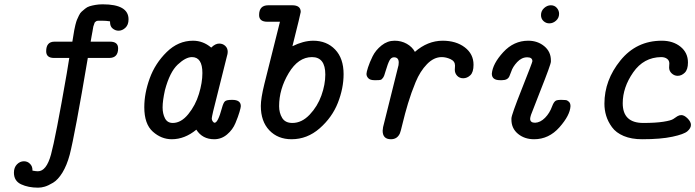

<svg xmlns="http://www.w3.org/2000/svg" viewBox="-20 -635 3190 881"><path d="M43.9 157.2Q43.9 133.3 57.9 119.1Q71.8 105 89.8 105Q106.9 105 118.2 117.2Q128.9 127.9 128.9 145Q128.9 146.5 128.9 147.9Q146 150.9 153.8 150.9Q192.9 150.9 213.9 74.5Q234.9 -2 286.1 -296.9L297.9 -369.1H228Q191.9 -369.1 191.9 -399.9Q191.9 -443.8 230 -443.8H312Q313 -450.7 316.4 -470.5Q319.8 -490.2 320.8 -497.1Q321.8 -503.9 325.9 -520.5Q330.1 -537.1 333 -543.9Q335.9 -550.8 342 -563.5Q348.1 -576.2 354.5 -581.5Q360.8 -586.9 370.4 -595Q379.9 -603 391.4 -606.4Q402.8 -609.9 418 -612.5Q433.1 -615.2 451.2 -615.2Q569.8 -615.2 569.8 -546.4Q569.8 -521 555.4 -507.6Q541 -494.1 523.9 -494.1Q508.8 -494.1 496.1 -504.9Q484.9 -514.2 484.9 -534.2Q484.9 -535.6 484.9 -537.1Q466.8 -540 446.8 -540H445.8Q439 -540 435.5 -540Q432.1 -540 427.5 -539.6Q422.9 -539.1 420.9 -537.1Q418.9 -535.2 416.5 -533.7Q414.1 -532.2 413.1 -527.6Q412.1 -522.9 410.2 -519Q408.2 -515.1 407 -506.6Q405.8 -498 404.3 -490.5Q402.8 -482.9 400.4 -469.5Q397.9 -456.1 396 -443.8H484.9Q522 -443.8 522 -413.1Q522 -369.1 481 -369.1H382.8V-368.2Q323.7 -18.1 299.8 75.2Q286.6 124 266.4 157Q246.1 189.9 223.6 203.4Q201.2 216.8 185.5 221.4Q169.9 226.1 154.8 226.1Q109.9 226.1 76.9 210.7Q43.9 195.3 43.9 157.2Z M642.1 -143.1Q642.1 -207 667 -275.6Q691.9 -344.2 744.9 -396.2Q797.9 -448.2 865.7 -448.2Q911.6 -448.2 948.7 -417H949.7Q967.8 -435.1 985.8 -435.1Q1002 -435.1 1013.4 -424.6Q1024.9 -414.1 1024.9 -397Q1024.9 -388.2 1021 -376L958 -124Q952.1 -98.1 951.7 -91.8Q951.7 -85 954.8 -80.1Q958 -75.2 960.4 -73.5Q962.9 -71.8 964.8 -71.8Q980 -71.8 998 -138.2Q1004.9 -164.1 1012.5 -170.4Q1020 -176.8 1043.9 -176.8H1045.9Q1085 -176.8 1085 -147.9Q1085 -142.1 1078.9 -121.1Q1072.8 -100.1 1060.3 -70.1Q1047.9 -40 1022 -18.1Q996.1 3.9 962.9 3.9Q908.7 3.9 880.9 -40Q827.6 3.9 768.1 3.9Q720.2 3.9 681.2 -31Q642.1 -65.9 642.1 -143.1ZM726.1 -142.1Q726.1 -113.3 737.1 -92Q748 -70.8 772.9 -70.8Q811 -70.8 844 -111.3Q877 -151.9 892.8 -203.9Q908.7 -255.9 908.7 -299.8Q908.7 -373 860.8 -373Q832 -373 795.4 -338.6Q758.8 -304.2 736.8 -221.2Q726.1 -172.9 726.1 -142.1Z M1168.9 -565.9Q1168.9 -610.8 1210.9 -610.8H1320.8Q1359.9 -610.8 1359.9 -580.1Q1359.9 -575.2 1321.8 -422.9Q1371.6 -447.8 1417 -448.2Q1479 -448.2 1517.8 -407.7Q1556.6 -367.2 1556.6 -294.9Q1556.6 -230 1530.3 -163.1Q1503.9 -96.2 1446.8 -46.1Q1389.6 3.9 1317.9 3.9Q1254.9 3.9 1215.8 -37.1Q1176.8 -78.1 1176.8 -148.9Q1176.8 -183.1 1192.9 -249L1264.6 -535.2H1207Q1168.9 -535.2 1168.9 -565.9ZM1260.7 -147.9Q1260.7 -117.2 1274.7 -94Q1288.6 -70.8 1321.8 -70.8Q1364.7 -70.8 1400.9 -108.9Q1437 -147 1454.8 -197Q1472.7 -247.1 1472.7 -293Q1472.7 -373 1411.6 -373Q1348.6 -373 1304.7 -299.6Q1260.7 -226.1 1260.7 -147.9Z M1661.6 -295.9Q1661.6 -303.7 1668.7 -325.9Q1675.8 -348.1 1689.7 -376.5Q1703.6 -404.8 1730.7 -426.5Q1757.8 -448.2 1790.5 -448.2Q1821.3 -448.2 1846.4 -434.1Q1871.6 -419.9 1883.8 -397Q1941.9 -447.8 2010.7 -448.2Q2072.8 -448.2 2112.8 -417.7Q2152.8 -387.2 2152.8 -337.9Q2152.8 -303.7 2138.2 -289.8Q2123.5 -275.9 2105.5 -275.9Q2088.4 -275.9 2077.6 -287.4Q2066.9 -298.8 2066.9 -314.9Q2066.9 -317.9 2067.4 -324Q2067.9 -330.1 2067.9 -334Q2067.9 -354 2047.4 -363.5Q2026.9 -373 2006.8 -373Q1970.7 -373 1939.2 -340.6Q1907.7 -308.1 1887.2 -258.5Q1866.7 -209 1852.3 -160.9Q1837.9 -112.8 1827.9 -70.8Q1817.9 -28.8 1814.9 -22.9Q1802.7 3.9 1773.9 3.9Q1735.8 3.9 1735.8 -35.2Q1735.8 -40 1737.8 -51.8L1808.6 -335.9Q1809.6 -339.8 1809.6 -348.1Q1809.6 -372.1 1787.6 -372.1Q1775.4 -372.1 1767.6 -358.2Q1759.8 -344.2 1748.5 -306.2Q1743.7 -287.1 1737.8 -278.6Q1731.9 -270 1726.3 -268.6Q1720.7 -267.1 1706.5 -267.1H1697.8Q1678.7 -267.1 1670.2 -275.9Q1661.6 -284.7 1661.6 -295.9Z M2236.8 -296.9Q2240.7 -342.8 2289.1 -395.5Q2337.4 -448.2 2403.8 -448.2Q2446.8 -448.2 2477.3 -423.1Q2507.8 -397.9 2507.8 -357.9V-352.1Q2507.8 -339.8 2458.5 -215.8Q2433.6 -151.9 2416.5 -107.9Q2412.6 -95.7 2412.6 -89.8Q2412.6 -71.8 2435.5 -71.8Q2459.5 -72.8 2481 -94.5Q2502.4 -116.2 2513.7 -147.9Q2521.5 -168.9 2531.7 -173.8Q2539.6 -176.8 2551.8 -176.8H2556.6Q2568.8 -176.8 2576.2 -175.8Q2583.5 -174.8 2590.6 -168Q2597.7 -161.1 2597.7 -147.9Q2595.7 -106 2547.1 -51Q2498.5 3.9 2430.7 3.9Q2386.7 3.9 2356.7 -21Q2326.7 -45.9 2326.7 -85.9V-91.8Q2326.7 -106.9 2374.8 -228Q2422.9 -349.1 2422.9 -354Q2422.9 -372.1 2399.4 -372.1Q2373.5 -372.1 2353 -350.1Q2332.5 -328.1 2325.7 -306.2L2317.4 -285.2Q2309.6 -267.1 2283.7 -267.1H2274.4Q2236.8 -267.1 2236.8 -296.9ZM2462.4 -565.9Q2462.4 -585 2476.6 -597.9Q2490.7 -610.8 2507.6 -610.8Q2524.4 -610.8 2534.9 -598.9Q2545.4 -586.9 2545.4 -571.8Q2545.4 -552.7 2531.5 -540.3Q2517.6 -527.8 2500.5 -527.8Q2485.4 -527.8 2473.9 -538.3Q2462.4 -548.8 2462.4 -565.9Z M2753.4 -159.2Q2753.4 -267.1 2826.9 -357.7Q2900.4 -448.2 3016.6 -448.2Q3068.4 -448.2 3102.5 -420.7Q3136.7 -393.1 3136.7 -348.1Q3136.7 -315.9 3122.1 -301.5Q3107.4 -287.1 3089.4 -287.1Q3074.2 -287.1 3062.3 -298.1Q3050.3 -309.1 3050.3 -325.2Q3050.3 -329.1 3050.8 -335Q3051.3 -340.8 3051.3 -344.2Q3051.3 -357.4 3040.8 -365.2Q3030.3 -373 3013.7 -373Q2933.6 -372.1 2885.5 -303Q2837.4 -233.9 2837.4 -161.1Q2837.4 -71.3 2930.7 -70.8Q2987.8 -70.8 3023.7 -76.4Q3059.6 -82 3069.6 -89.1Q3079.6 -96.2 3088.1 -101.6Q3096.7 -106.9 3106.4 -106.9Q3119.6 -106.9 3135 -91.6Q3150.4 -76.2 3150.4 -62Q3150.4 -46.9 3134.5 -33Q3118.7 -19 3065.2 -7.6Q3011.7 3.9 2926.3 3.9Q2877.4 3.9 2842 -11Q2806.6 -25.9 2788.1 -51.5Q2769.5 -77.1 2761.5 -103.8Q2753.4 -130.4 2753.4 -159.2Z"/></svg>

Font: CMU Typewriter Text
Style: BoldItalic
Weight: 700
Italic angle: -14.04°
Version: Version 0.7.0